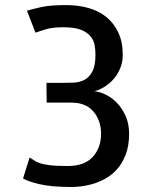

<svg xmlns="http://www.w3.org/2000/svg" viewBox="-20 -744 604 769"><path d="M358.4 -378.9Q380.9 -376 404.8 -364.3Q428.7 -352.5 449.2 -331.1Q469.7 -309.6 483.4 -278.8Q497.1 -248 497.1 -208Q497.1 -159.2 482.9 -123.5Q468.8 -87.9 447.3 -64.5Q425.8 -41 398.9 -26.9Q372.1 -12.7 346.7 -5.9Q321.3 1 300.3 2.9Q279.3 4.9 267.6 4.9Q185.5 4.9 138.2 -6.3Q90.8 -17.6 72.3 -29.3L98.6 -113.3Q107.4 -108.4 115.2 -102.5Q123 -96.7 137.7 -91.3Q152.3 -85.9 178.7 -82.5Q205.1 -79.1 251 -79.1Q318.4 -79.1 351.6 -115.7Q384.8 -152.3 384.8 -208Q384.8 -260.7 354.5 -296.9Q324.2 -333 265.6 -333H166H167L166 -412.1H232.4Q253.9 -412.1 275.9 -413.1Q297.9 -414.1 317.4 -423.8Q336.9 -433.6 349.6 -457Q362.3 -480.5 362.3 -524.4Q362.3 -542 359.4 -561.5Q356.4 -581.1 343.3 -597.7Q330.1 -614.3 304.7 -624.5Q279.3 -634.8 234.4 -634.8Q189.5 -634.8 162.6 -626.5Q135.7 -618.2 122.1 -613.3L87.9 -701.2Q111.3 -708 146 -715.8Q180.7 -723.6 246.1 -723.6Q292 -723.6 333 -712.4Q374 -701.2 404.8 -676.8Q435.5 -652.3 453.6 -614.3Q471.7 -576.2 471.7 -524.4Q471.7 -494.1 460.9 -469.2Q450.2 -444.3 433.6 -425.8Q417 -407.2 396.5 -395Q376 -382.8 358.4 -378.9Z"/></svg>

Font: Allerta
Style: Regular
Weight: 400
Designer: Matt McInerney
Foundry: Matt McInerney
Version: Version 1.0